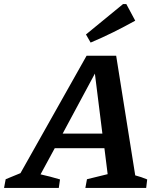

<svg xmlns="http://www.w3.org/2000/svg" viewBox="-72 -927 785 947"><path d="M595 -62Q626 -54 654 -42L649 0H349L357 -43L459 -68L443 -196H198L128 -67Q152 -62 176 -55.5Q200 -49 224 -42L218 0H-52L-44 -43L29 -73L355 -652H501ZM237 -268H433L396 -564ZM375 -717 352 -757 535 -907H551L595 -825Q541 -795 486.5 -768Q432 -741 375 -717Z"/></svg>

Font: Piazzolla SemiBold
Style: Italic
Weight: 600
Italic angle: -11.3°
Designer: Juan Pablo del Peral
Foundry: Huerta Tipografica
Version: Version 1.330